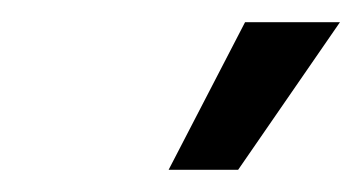

<svg xmlns="http://www.w3.org/2000/svg" viewBox="-20 -899 328 174"><path d="M132.8 -745.1 202.1 -878.9H288.1L195.8 -745.1Z"/></svg>

Font: Hubot Sans
Style: Italic
Weight: 400
Italic angle: -10°
Designer: Deni Anggara
Foundry: GitHub
Version: Version 1.001;gftools[0.9.31]